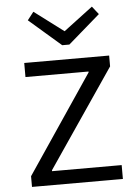

<svg xmlns="http://www.w3.org/2000/svg" viewBox="-61 -967 735 1013"><g transform="rotate(-5 307.0 -460.0)"><path d="M66.8 0V-38.7L126.5 -73.5H548.2V0ZM66.8 -35.2V-56.7L436.6 -605.2L417 -550.5V-619.5H532.7V-597.6L159.3 -48.8L179.6 -103.5V-35.2ZM83 -580.5V-655H532.7V-612.6L476 -580.5ZM497.7 -877.6 328.6 -731H301L298 -794.4L464.3 -920ZM121.5 -877.6 154.5 -920 321.5 -794.4 318.4 -731H290.8Z"/></g></svg>

Font: Intel One Mono Light
Style: Regular
Weight: 300
Monospace: yes
Designer: Fred Shallcrass
Foundry: Frere-Jones Type LLC
Version: Version 1.004